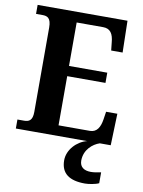

<svg xmlns="http://www.w3.org/2000/svg" viewBox="-101 -783 813 1092"><g transform="rotate(10 305.0 -237.0)"><path d="M26 0H438C381 14 328 68 328 130C328 206 377 240 467 240C487 240 527 234 547 224V161C525 166 505 169 488 169C451 169 424 153 424 115C424 52 471 13 511 0H574L580 -183H515L508 -137C501 -93 484 -60 443 -60H262V-344H483V-403H262V-654H415C457 -654 474 -626 478 -577L483 -531H549L545 -714H26V-662H63C91 -662 113 -654 113 -598V-111C113 -61 92 -52 64 -52H26Z"/></g></svg>

Font: Noto Serif Bengali SemiCondensed
Style: Bold
Weight: 700
Width: 4
Designer: Juan Bruce, Universal Thirst, Indian Type Foundry and the Monotype Design Team.
Foundry: Monotype Imaging Inc.
Version: Version 2.003